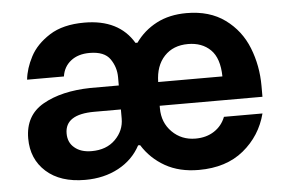

<svg xmlns="http://www.w3.org/2000/svg" viewBox="-44 -601 999 670"><g transform="rotate(-5 455.5 -266.5)"><path d="M108 -271Q173 -308 274 -310H374V-339Q374 -374 354 -403Q334 -432 282 -432Q242 -432 216.5 -412Q191 -392 186 -358H57Q61 -397 82.5 -438Q104 -479 151 -509Q198 -539 273 -539Q394 -539 445 -453H452Q481 -494 526 -517.5Q571 -541 631 -541Q712 -541 766 -501.5Q820 -462 845 -399Q870 -336 870 -265V-227H510V-218Q510 -168 543 -135Q576 -102 625 -102Q663 -102 690.5 -120Q718 -138 730 -169H865Q845 -92 784 -42Q723 8 627 8Q559 8 509.5 -20Q460 -48 430 -96H423Q397 -47 346 -19.5Q295 8 229 8Q142 8 92.5 -36.5Q43 -81 43 -153Q43 -234 108 -271ZM200 -109Q222 -90 260 -90Q312 -90 343 -121Q374 -152 374 -194V-226H281Q178 -226 178 -159Q178 -127 200 -109ZM512 -310H737Q736 -374 706 -403.5Q676 -433 627 -433Q575 -433 544 -400Q513 -367 512 -310Z"/></g></svg>

Font: Lopes Sans
Style: Bold
Weight: 700
Designer: Gabriel Lam, Diego Maldonado
Foundry: TypeRant, Foresti Design
Version: Version 4.000